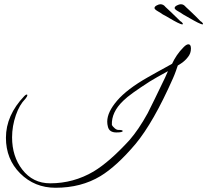

<svg xmlns="http://www.w3.org/2000/svg" viewBox="-20 -800 978 906"><path d="M242 86Q143 86 75 18Q8 -49 8 -150Q8 -256 95 -347Q102 -354 106 -354Q109 -354 109 -351Q109 -345 100 -334Q72 -306 55 -257Q37 -205 37 -152Q37 -62 85 0Q135 65 217 65Q327 65 422 9Q498 -37 592 -140Q612 -163 633.5 -194.5Q655 -226 677 -266Q688 -288 709 -330.5Q730 -373 760 -436Q760 -436 763 -443Q766 -450 769.5 -457.5Q773 -465 772 -464Q715 -433 686 -415Q641 -386 609.5 -363.5Q578 -341 561 -324Q505 -270 508 -210Q510 -206 512.5 -203.5Q515 -201 517 -199Q528 -187 538 -187Q559 -187 559 -182Q559 -175 529 -175Q495 -175 489 -203Q486 -214 486 -226Q486 -271 533 -325.5Q580 -380 677 -435L725 -462Q739 -470 756 -479Q773 -488 792 -499Q801 -519 814.5 -539Q828 -559 847 -578Q860 -591 869 -591Q881 -591 881 -571Q881 -548 867 -531Q851 -509 819 -491Q818 -487 815.5 -481Q813 -475 810 -465Q806 -455 803 -446.5Q800 -438 796 -430Q704 -222 619 -120Q575 -68 533.5 -30Q492 8 454 31Q363 86 242 86ZM840 -685Q834 -685 817 -693.5Q800 -702 781 -713.5Q762 -725 748 -732Q740 -738 724.5 -747Q709 -756 709 -762Q709 -769 719.5 -774.5Q730 -780 737 -780Q751 -780 761 -767Q769 -760 782.5 -747Q796 -734 809.5 -721Q823 -708 831 -700Q834 -699 838.5 -694.5Q843 -690 843 -687Q843 -685 840 -685ZM936 -685Q930 -685 913 -693.5Q896 -702 876.5 -713.5Q857 -725 844 -732Q836 -738 820 -747Q804 -756 804 -762Q804 -769 815 -774.5Q826 -780 833 -780Q841 -780 846.5 -776.5Q852 -773 857 -767Q865 -760 878.5 -747Q892 -734 905.5 -721Q919 -708 926 -700Q929 -699 933.5 -694.5Q938 -690 938 -687Q938 -685 936 -685Z"/></svg>

Font: Whisper
Style: Regular
Weight: 400
Designer: Robert E. Leuschke
Foundry: Robert E. Leuschke
Version: Version 1.010; ttfautohint (v1.8.4.7-5d5b)